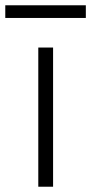

<svg xmlns="http://www.w3.org/2000/svg" viewBox="-74 -707 345 727"><path d="M71 0V-527H127V0ZM-54 -639V-687H251V-639Z"/></svg>

Font: Onest ExtraLight
Style: Regular
Weight: 250
Designer: Dmitri Voloshin, Andrey Kudryavtsev
Foundry: Dmitri Voloshin, Andrey Kudryavtsev
Version: Version 1.000;gftools[0.9.33]